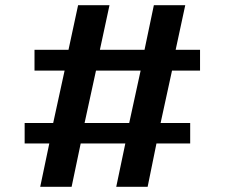

<svg xmlns="http://www.w3.org/2000/svg" viewBox="-20 -720 866 740"><path d="M113 -448V-528H244L281 -700H402L365 -528H537L573 -700H694L657 -528H751V-448H643L599 -246H713V-167H583L549 0H428L463 -167H291L256 0H135L170 -167H75V-246H185L229 -448ZM350 -448 306 -246H478L522 -448Z"/></svg>

Font: Georama Extended Medium
Style: Regular
Weight: 500
Width: 7
Designer: Jean-Baptiste Levee
Foundry: Production Type
Version: Version 1.000